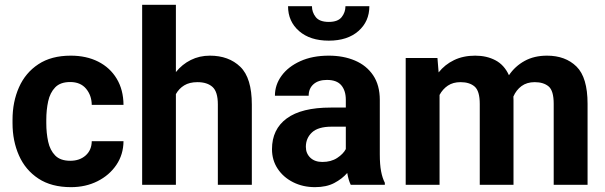

<svg xmlns="http://www.w3.org/2000/svg" viewBox="-20 -770 2522 800"><path d="M272.9 -100.1Q312 -100.1 336.9 -122.3Q361.8 -144.5 362.3 -181.6H494.6Q494.1 -126 464.8 -82.8Q435.5 -39.6 386.2 -14.9Q336.9 9.8 275.9 9.8Q194.3 9.8 140.1 -25.9Q85.9 -61.5 59.1 -122.1Q32.2 -182.6 32.2 -256.8V-271Q32.2 -345.7 59.1 -406.2Q85.9 -466.8 139.9 -502.4Q193.8 -538.1 274.9 -538.1Q339.8 -538.1 389.2 -513.2Q438.5 -488.3 466.3 -442.1Q494.1 -396 494.6 -333H362.3Q361.8 -372.6 338.6 -400.4Q315.4 -428.2 272.5 -428.2Q231.4 -428.2 210 -406Q188.5 -383.8 180.7 -347.9Q172.9 -312 172.9 -271V-256.8Q172.9 -215.3 180.7 -179.7Q188.5 -144 210 -122.1Q231.4 -100.1 272.9 -100.1Z M712.9 -750V-469.7Q738.8 -502 774.9 -520Q811 -538.1 854.5 -538.1Q933.1 -538.1 981.2 -491.7Q1029.3 -445.3 1029.3 -334V0H887.7V-335Q887.7 -387.7 865.5 -407.7Q843.3 -427.7 802.7 -427.7Q769.5 -427.7 747.6 -414.3Q725.6 -400.9 712.9 -377.9V0H572.3V-750Z M1441.4 0Q1432.1 -19 1426.8 -49.3Q1405.8 -24.9 1373 -7.6Q1340.3 9.8 1292.5 9.8Q1242.2 9.8 1201.4 -10.7Q1160.6 -31.2 1137 -66.9Q1113.3 -102.5 1113.3 -148.4Q1113.3 -231.4 1174.8 -276.6Q1236.3 -321.8 1357.9 -321.8H1420.9V-354.5Q1420.9 -392.1 1402.1 -414.6Q1383.3 -437 1342.3 -437Q1306.6 -437 1286.4 -419.2Q1266.1 -401.4 1266.1 -371.1H1125.5Q1125.5 -416.5 1153.1 -454.3Q1180.7 -492.2 1231.2 -515.1Q1281.7 -538.1 1350.1 -538.1Q1411.1 -538.1 1459.2 -517.6Q1507.3 -497.1 1534.9 -456.1Q1562.5 -415 1562.5 -353.5V-127.4Q1562.5 -84 1567.9 -56.2Q1573.2 -28.3 1583.5 -8.3V0ZM1323.2 -95.2Q1359.4 -95.2 1384.8 -111.8Q1410.2 -128.4 1420.9 -148.9V-242.2H1361.8Q1305.7 -242.2 1280 -218.3Q1254.4 -194.3 1254.4 -158.2Q1254.4 -130.9 1272.9 -113Q1291.5 -95.2 1323.2 -95.2ZM1419.4 -744.1H1519Q1519 -680.7 1473.4 -640.6Q1427.7 -600.6 1350.1 -600.6Q1272 -600.6 1226.1 -640.6Q1180.2 -680.7 1180.2 -744.1H1279.8Q1279.8 -718.8 1295.7 -698.7Q1311.5 -678.7 1350.1 -678.7Q1387.7 -678.7 1403.6 -698.7Q1419.4 -718.8 1419.4 -744.1Z M1898.9 -427.7Q1867.7 -427.7 1846.2 -413.3Q1824.7 -398.9 1811.5 -374.5V0H1670.4V-528.3H1802.7L1807.6 -468.3Q1833.5 -501 1871.8 -519.5Q1910.2 -538.1 1960 -538.1Q2007.8 -538.1 2044.4 -518.8Q2081.1 -499.5 2100.6 -456.5Q2126 -494.1 2165.8 -516.1Q2205.6 -538.1 2259.3 -538.1Q2335.9 -538.1 2382.1 -492.7Q2428.2 -447.3 2428.2 -337.4V0H2287.1V-337.4Q2287.1 -392.1 2265.9 -409.9Q2244.6 -427.7 2208 -427.7Q2175.3 -427.7 2153.1 -411.4Q2130.9 -395 2119.1 -367.7Q2119.6 -360.4 2119.6 -352.5V0H1979V-336.9Q1979 -390.6 1957.8 -409.2Q1936.5 -427.7 1898.9 -427.7Z"/></svg>

Font: Vazirmatn RD UI FD
Style: Bold
Weight: 700
Designer: Saber Rastikerdar
Foundry: Saber Rastikerdar
Version: Version 33.003